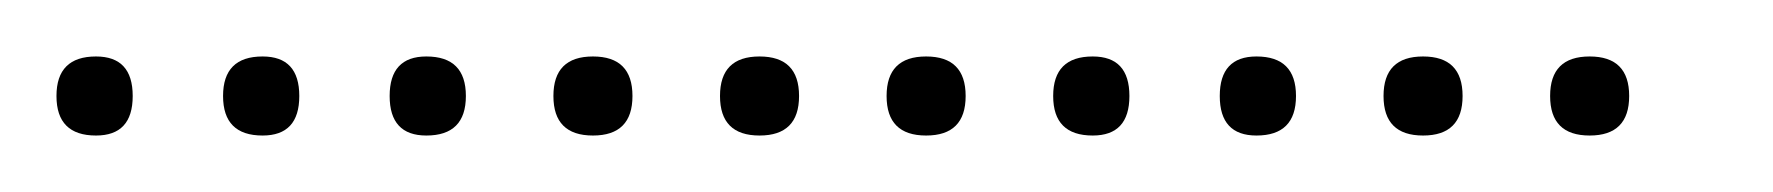

<svg xmlns="http://www.w3.org/2000/svg" viewBox="-20 -298 628 68"><path d="M14 -250Q0 -250 0 -264Q0 -278 14 -278Q27 -278 27 -264Q27 -250 14 -250ZM73 -250Q59 -250 59 -264Q59 -278 73 -278Q86 -278 86 -264Q86 -250 73 -250ZM131 -250Q118 -250 118 -264Q118 -278 131 -278Q145 -278 145 -264Q145 -250 131 -250ZM190 -250Q176 -250 176 -264Q176 -278 190 -278Q204 -278 204 -264Q204 -250 190 -250ZM249 -250Q235 -250 235 -264Q235 -278 249 -278Q263 -278 263 -264Q263 -250 249 -250ZM308 -250Q294 -250 294 -264Q294 -278 308 -278Q322 -278 322 -264Q322 -250 308 -250ZM367 -250Q353 -250 353 -264Q353 -278 367 -278Q380 -278 380 -264Q380 -250 367 -250ZM425 -250Q412 -250 412 -264Q412 -278 425 -278Q439 -278 439 -264Q439 -250 425 -250ZM484 -250Q470 -250 470 -264Q470 -278 484 -278Q498 -278 498 -264Q498 -250 484 -250ZM543 -250Q529 -250 529 -264Q529 -278 543 -278Q557 -278 557 -264Q557 -250 543 -250Z"/></svg>

Font: FRB American Cursive Just Xheight
Style: Italic
Weight: 400
Italic angle: -25°
Version: Version 2.0;Modular Font Editor K font №1